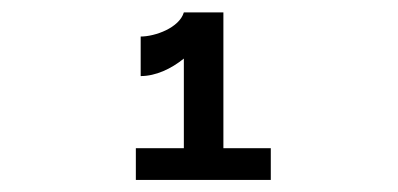

<svg xmlns="http://www.w3.org/2000/svg" viewBox="-20 -848 660 318"><path d="M213 -787.5V-722C238 -722 263.5 -734 284.5 -751V-602.5H205V-550H428.5V-602.5H350V-827.5H284.5C277 -802 237 -787.5 213 -787.5Z"/></svg>

Font: Monaspace Neon Medium
Style: Regular
Weight: 500
Designer: Riley Cran & the Lettermatic Team
Foundry: Lettermatic
Version: Version 1.200 (Monaspace Neon)